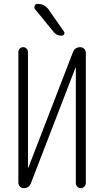

<svg xmlns="http://www.w3.org/2000/svg" viewBox="-20 -975 540 995"><path d="M174.8 -955.1Q210.9 -955.1 232.4 -924.8L311.5 -811.5Q316.4 -804.7 312 -797.4Q307.6 -790 299.8 -790Q272.5 -790 257.8 -809.6L162.1 -926.8Q155.3 -934.6 159.7 -944.8Q164.1 -955.1 174.8 -955.1ZM102.5 0Q91.8 0 83.5 -8.3Q75.2 -16.6 75.2 -28.3V-705.1Q75.2 -715.8 82.5 -723.1Q89.8 -730.5 100.1 -730.5Q110.4 -730.5 117.7 -723.1Q125 -715.8 125 -705.1V-106.4Q125 -105.5 126 -105.5Q127 -105.5 127 -106.4L357.4 -703.1Q367.2 -730.5 396.5 -730.5Q408.2 -730.5 416.5 -721.7Q424.8 -712.9 424.8 -701.2V-26.4Q424.8 -16.6 417.5 -8.3Q410.2 0 398.9 0Q387.7 0 380.4 -7.8Q373 -15.6 373 -26.4V-624Q373 -625 372.1 -625Q371.1 -625 371.1 -624L140.6 -26.4Q130.9 0 102.5 0Z"/></svg>

Font: Rounded-X Mgen+ 2m light
Style: Regular
Weight: 200
Designer: [Source Han Sans]
Ryoko NISHIZUKA  (kana & ideographs); Paul D. Hunt (Latin, Greek & Cyrillic); Wenlong ZHANG  (bopomofo
Version: Version 1.059.20150602